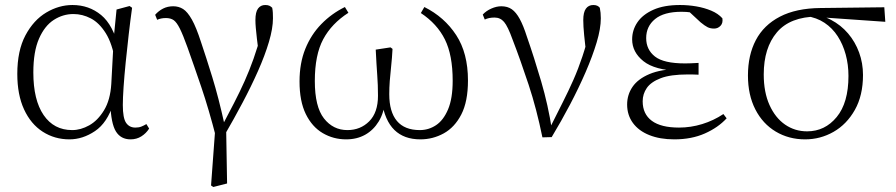

<svg xmlns="http://www.w3.org/2000/svg" viewBox="-20 -542 3573 766"><path d="M257 14Q198 14 150.5 -16.5Q103 -47 76 -105.5Q49 -164 49 -247Q49 -340 81.5 -401Q114 -462 164.5 -492Q215 -522 269 -522Q335 -522 383.5 -482Q432 -442 454 -349H462L440 -296Q428 -368 402 -409.5Q376 -451 342.5 -468.5Q309 -486 273 -486Q231 -486 194.5 -462.5Q158 -439 135.5 -387.5Q113 -336 113 -253Q113 -143 154 -83Q195 -23 268 -23Q302 -23 336 -42Q370 -61 395 -102Q420 -143 424 -207L434 -393L445 -504L497 -518L507 -511Q500 -461 493.5 -404.5Q487 -348 481.5 -293.5Q476 -239 473 -194.5Q470 -150 470 -123Q470 -71 483 -52Q496 -33 520 -33Q534 -33 544 -37Q554 -41 564 -47L575 -29Q563 -10 544 2Q525 14 501 14Q462 14 442.5 -17.5Q423 -49 420 -128H432Q408 -52 359 -19Q310 14 257 14Z M822 198 841 -60 843 10Q813 -107 783 -195Q753 -283 728 -353Q710 -403 697.5 -428Q685 -453 673 -461.5Q661 -470 642 -470Q622 -470 607 -463L599 -483Q613 -499 631 -508Q649 -517 671 -517Q693 -517 710.5 -506Q728 -495 745.5 -464Q763 -433 782 -374Q802 -315 827 -234Q852 -153 876 -44L882 -43L886 190L831 204ZM877 -5 861 -30Q890 -85 913.5 -130.5Q937 -176 956 -218.5Q975 -261 991.5 -307.5Q1008 -354 1023 -410L1014 -315Q1008 -361 1005 -387.5Q1002 -414 1000.5 -431Q999 -448 999 -462Q999 -494 1009.5 -508Q1020 -522 1038 -522Q1049 -522 1055 -519Q1061 -516 1066 -511Q1068 -501 1068.5 -491Q1069 -481 1069 -469Q1069 -429 1053 -375Q1037 -321 1009.5 -259Q982 -197 947.5 -132Q913 -67 877 -5Z M1361 14Q1310 14 1267.5 -11Q1225 -36 1200 -87Q1175 -138 1175 -217Q1175 -290 1198 -347Q1221 -404 1262 -446Q1303 -488 1356 -514L1370 -491Q1303 -448 1269.5 -385.5Q1236 -323 1236 -219Q1236 -116 1272.5 -69.5Q1309 -23 1366 -23Q1418 -23 1453 -58Q1488 -93 1488 -160Q1488 -203 1485 -243Q1482 -283 1479 -344L1538 -353L1546 -347Q1544 -309 1540.5 -277.5Q1537 -246 1535 -219Q1533 -192 1533 -166Q1533 -96 1563.5 -59.5Q1594 -23 1655 -23Q1690 -23 1719.5 -42.5Q1749 -62 1767.5 -105.5Q1786 -149 1786 -220Q1786 -322 1755 -384.5Q1724 -447 1659 -490L1673 -514Q1753 -474 1800 -402Q1847 -330 1847 -221Q1847 -137 1820.5 -85.5Q1794 -34 1750.5 -10Q1707 14 1657 14Q1592 14 1553.5 -23.5Q1515 -61 1503 -139H1516Q1512 -92 1491 -57.5Q1470 -23 1437 -4.5Q1404 14 1361 14Z M2144 6Q2121 -107 2089 -204Q2057 -301 2025 -384Q2006 -437 1991 -454.5Q1976 -472 1953 -472Q1930 -472 1914 -464L1906 -484Q1920 -499 1940.5 -508Q1961 -517 1980 -517Q2005 -517 2022 -505Q2039 -493 2053.5 -466.5Q2068 -440 2082 -396Q2111 -313 2139 -217.5Q2167 -122 2182 -24H2169L2175 -34Q2202 -88 2225 -133.5Q2248 -179 2267.5 -223Q2287 -267 2303.5 -316.5Q2320 -366 2335 -427L2321 -311Q2314 -366 2310.5 -402Q2307 -438 2307 -462Q2307 -493 2317.5 -507.5Q2328 -522 2347 -522Q2357 -522 2363 -519Q2369 -516 2373 -511Q2375 -501 2376 -491Q2377 -481 2377 -469Q2377 -428 2360.5 -373Q2344 -318 2316.5 -254.5Q2289 -191 2254 -124.5Q2219 -58 2181 5Z M2670 14Q2613 14 2570.5 -3Q2528 -20 2505 -51.5Q2482 -83 2482 -125Q2482 -164 2503.5 -195.5Q2525 -227 2571 -246.5Q2617 -266 2690 -267V-259Q2592 -262 2547 -298Q2502 -334 2502 -385Q2502 -422 2523 -453Q2544 -484 2586.5 -503Q2629 -522 2693 -522Q2726 -522 2758 -516.5Q2790 -511 2817.5 -499.5Q2845 -488 2862 -469Q2865 -450 2854.5 -439Q2844 -428 2829 -428Q2814 -428 2803 -433.5Q2792 -439 2775 -453L2720 -504L2774 -502L2778 -485Q2753 -490 2736 -492.5Q2719 -495 2699 -495Q2629 -495 2593.5 -466Q2558 -437 2558 -390Q2558 -344 2593 -316.5Q2628 -289 2713 -289Q2724 -289 2736.5 -289.5Q2749 -290 2767 -291V-244Q2749 -245 2740.5 -245Q2732 -245 2724 -245Q2655 -245 2616 -230Q2577 -215 2560.5 -191Q2544 -167 2544 -138Q2544 -87 2580.5 -60Q2617 -33 2689 -33Q2736 -33 2781.5 -47Q2827 -61 2866 -87L2879 -70Q2845 -33 2792 -9.5Q2739 14 2670 14Z M3192 14Q3127 14 3075 -17Q3023 -48 2993.5 -105.5Q2964 -163 2964 -241Q2964 -322 2995.5 -382Q3027 -442 3091.5 -475.5Q3156 -509 3253 -510L3508 -513L3512 -455L3254 -473L3241 -476Q3132 -475 3079.5 -413Q3027 -351 3027 -245Q3027 -174 3050 -123Q3073 -72 3112 -45Q3151 -18 3200 -18Q3271 -18 3318 -75Q3365 -132 3365 -239Q3365 -284 3354 -324.5Q3343 -365 3322 -397.5Q3301 -430 3269.5 -451Q3238 -472 3196 -478L3206 -487Q3255 -484 3295 -463Q3335 -442 3363.5 -408.5Q3392 -375 3407.5 -332.5Q3423 -290 3423 -243Q3423 -161 3390.5 -103.5Q3358 -46 3305.5 -16Q3253 14 3192 14Z"/></svg>

Font: Noto Serif SC ExtraLight
Style: Regular
Weight: 200
Designer: Ryoko NISHIZUKA 西塚涼子 (kana & ideographs); Frank Grießhammer (Latin, Greek & Cyrillic); Wenlong ZHANG 张文龙 (bopomofo); San
Foundry: Adobe
Version: Version 2.002-H1;hotconv 1.1.0;makeotfexe 2.6.0